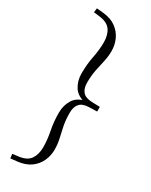

<svg xmlns="http://www.w3.org/2000/svg" viewBox="-218 -757 737 936"><g transform="rotate(30 150.5 -289.0)"><path d="M279.5 -302V-276L233.5 -274.5Q197.5 -273.5 182 -255Q166.5 -236.5 166.5 -204.5Q166.5 -163.5 173.2 -131Q180 -98.5 186.5 -69.8Q193 -41 193 -11Q193 22.5 179.2 52.8Q165.5 83 137.2 103.8Q109 124.5 64.5 129.5L27 133.5L24 109.5L56.5 105.5Q102.5 100 120.8 73.5Q139 47 139 6Q139 -35 129.8 -81Q120.5 -127 120.5 -179Q120.5 -220 141.2 -253Q162 -286 214 -295V-282.5Q162 -292 141.2 -324.8Q120.5 -357.5 120.5 -398.5Q120.5 -451 129.8 -496.8Q139 -542.5 139 -584Q139 -625.5 120.8 -651.8Q102.5 -678 56.5 -683.5L24 -687.5L27 -711L64.5 -707.5Q109 -703 137.2 -682Q165.5 -661 179.2 -630.8Q193 -600.5 193 -567Q193 -537 186.5 -508.2Q180 -479.5 173.2 -446.8Q166.5 -414 166.5 -373.5Q166.5 -341 182 -323Q197.5 -305 233.5 -303.5Z"/></g></svg>

Font: Newsreader 16pt 16pt Light
Style: Regular
Weight: 300
Version: Version 1.003